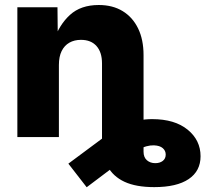

<svg xmlns="http://www.w3.org/2000/svg" viewBox="-20 -559 838 783"><path d="M608.9 204.1Q534.7 204.1 487.8 182.4Q440.9 160.6 418.5 118.7Q396 76.7 396 16.6V-99.6H565.4V59.6Q565.4 82.5 579.1 94.5Q592.8 106.4 613.3 106.4Q631.8 106.4 643.8 97.2Q655.8 87.9 655.8 71.3Q655.8 55.7 643.8 45.2Q631.8 34.7 607.9 33.7Q593.3 33.2 577.1 37.6Q561 42 539.1 54.7Q517.1 67.4 483.9 91.3L333.5 204.6L258.8 108.4L410.6 -4.4Q447.8 -32.2 496.6 -52.7Q545.4 -73.2 600.6 -73.2Q692.4 -73.2 745.1 -30.3Q797.9 12.7 797.9 78.1Q797.9 138.7 749.3 171.4Q700.7 204.1 608.9 204.1ZM220.2 -293.9V0H50.8V-529.3H214.4L215.8 -391.1H198.7Q221.2 -458 265.4 -498.3Q309.6 -538.6 382.8 -538.6Q439.5 -538.6 480.2 -513.7Q521 -488.8 543.2 -443.1Q565.4 -397.5 565.4 -334.5V0H396V-300.3Q396 -346.2 373.5 -371.3Q351.1 -396.5 310.1 -396.5Q283.2 -396.5 262.9 -385Q242.7 -373.5 231.4 -350.8Q220.2 -328.1 220.2 -293.9Z"/></svg>

Font: Inter 24pt ExtraBold
Style: Regular
Weight: 800
Designer: Rasmus Andersson
Foundry: rsms
Version: Version 4.001;git-66647c0bb